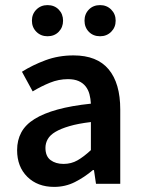

<svg xmlns="http://www.w3.org/2000/svg" viewBox="-20 -720 556 752"><path d="M192 12Q127 12 87 -27.5Q47 -67 47 -132Q47 -171 63.5 -201.5Q80 -232 115.5 -254Q151 -276 205.5 -291Q260 -306 336 -314Q335 -333 330.5 -350.5Q326 -368 315.5 -381.5Q305 -395 288 -402.5Q271 -410 246 -410Q210 -410 175.5 -396Q141 -382 108 -362L66 -439Q107 -465 158 -484Q209 -503 268 -503Q360 -503 405.5 -448.5Q451 -394 451 -291V0H356L348 -54H344Q311 -26 273.5 -7Q236 12 192 12ZM229 -78Q259 -78 283.5 -92Q308 -106 336 -132V-242Q286 -236 252 -226Q218 -216 197 -203.5Q176 -191 167 -175Q158 -159 158 -141Q158 -108 178 -93Q198 -78 229 -78ZM166 -578Q140 -578 122.5 -595.5Q105 -613 105 -639Q105 -665 122.5 -682.5Q140 -700 166 -700Q193 -700 210 -682.5Q227 -665 227 -639Q227 -613 210 -595.5Q193 -578 166 -578ZM372 -578Q345 -578 328 -595.5Q311 -613 311 -639Q311 -665 328 -682.5Q345 -700 372 -700Q398 -700 415.5 -682.5Q433 -665 433 -639Q433 -613 415.5 -595.5Q398 -578 372 -578Z"/></svg>

Font: Giro Sans Semibold
Style: Regular
Weight: 600
Designer: Paul D. Hunt
Foundry: Adobe Systems Incorporated
Version: Version 1.000;PS 1.0;hotconv 1.0.88;makeotf.lib2.5.647800